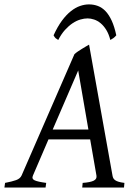

<svg xmlns="http://www.w3.org/2000/svg" viewBox="-37 -844 617 864"><path d="M181.2 -216.8 111.3 -54.2Q104.5 -39.1 118.9 -32.5Q133.3 -25.9 170.9 -21L168 0H-17.1L-14.2 -21Q16.6 -26.9 35.2 -33.4Q53.7 -40 60.1 -54.2L297.9 -600.1Q304.2 -606 313 -612.1Q321.8 -618.2 331.1 -623.8Q340.3 -629.4 348.9 -634.5Q357.4 -639.6 363.8 -643.1L469.2 -54.2Q470.2 -47.4 472.9 -42.2Q475.6 -37.1 481.4 -33Q487.3 -28.8 497.3 -25.9Q507.3 -22.9 522.9 -21L521 0H333L335 -21Q369.6 -23.4 384.8 -31Q399.9 -38.6 397 -54.2L368.7 -216.8ZM360.8 -261.2 314.9 -526.9 200.2 -261.2ZM204.1 -685.1Q222.2 -724.6 241.9 -751.2Q261.7 -777.8 282.2 -793.9Q302.7 -810.1 323.2 -817.1Q343.8 -824.2 363.3 -824.2Q384.8 -824.2 403.6 -817.1Q422.4 -810.1 438 -793.7Q453.6 -777.3 465.8 -750.7Q478 -724.1 486.3 -685.1Q479.5 -676.8 473.1 -672.4Q466.8 -668 459.5 -664.1Q452.6 -690.9 441.2 -709.5Q429.7 -728 415.8 -739.5Q401.9 -751 386.5 -756.1Q371.1 -761.2 357.4 -761.2Q341.8 -761.2 324.5 -756.1Q307.1 -751 289.8 -739.5Q272.5 -728 255.6 -709.5Q238.8 -690.9 225.1 -664.1Q218.3 -668 213.6 -671.9Q209 -675.8 204.1 -685.1Z"/></svg>

Font: Gentium Plus Eur
Style: Italic
Weight: 400
Italic angle: -8°
Designer: J. Victor Gaultney, Annie Olsen, Iska Routamaa, Becca Hirsbrunner
Foundry: SIL International
Version: Version 5.000